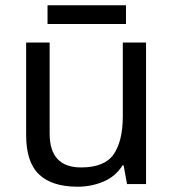

<svg xmlns="http://www.w3.org/2000/svg" viewBox="-20 -697 658 727"><path d="M533 -536V0H461L448 -71H444Q418 -29 372 -9.5Q326 10 274 10Q177 10 128 -36.5Q79 -83 79 -185V-536H168V-191Q168 -63 287 -63Q376 -63 410.5 -113Q445 -163 445 -257V-536ZM457 -677V-606H160V-677Z"/></svg>

Font: Noto Sans Myanmar UI
Style: Regular
Weight: 400
Designer: Monotype Design Team
Foundry: Monotype Imaging Inc.
Version: Version 2.103; ttfautohint (v1.8.4.7-5d5b)